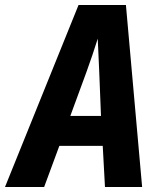

<svg xmlns="http://www.w3.org/2000/svg" viewBox="-39 -750 659 770"><path d="M138 0H-19L276 -730H466L531 0H382L373 -165H199ZM243 -285H366L359 -461L353 -595Q332 -528 308 -462Z"/></svg>

Font: JetBrains Mono Extra Bold
Style: Italic
Weight: 800
Italic angle: -9°
Monospace: yes
Designer: Philipp Nurullin, Konstantin Bulenkov
Foundry: JetBrains
Version: 2.002